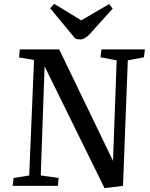

<svg xmlns="http://www.w3.org/2000/svg" viewBox="-20 -967 780 999"><path d="M568 -130 587 -653 503 -669 508 -710H734L729 -669L645 -653L620 0L524 12L212 -622L192 -54L285 -41L281 0H46L51 -41L132 -54L157 -655L79 -668L83 -710H288ZM241 -924 262 -947 403 -861 548 -946 566 -922 449 -792Q421 -762 399 -762Q389 -762 383 -763Q377 -764 371 -767Z"/></svg>

Font: Literata 36pt Medium
Style: Italic
Weight: 500
Italic angle: -2°
Designer: Latin by Veronika Burian and Jose Scaglione. Greek by Irene Vlachou. Cyrillic by Vera Evstafieva
Foundry: TypeTogether
Version: Version 3.002